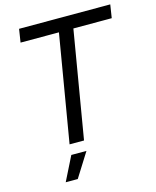

<svg xmlns="http://www.w3.org/2000/svg" viewBox="-130 -789 877 1078"><g transform="rotate(-15 308.0 -250.0)"><path d="M192 0 297 -623H74L86 -700H616L604 -623H381L276 0ZM116 200 186 60H274L186 200Z"/></g></svg>

Font: Figtree
Style: Italic
Weight: 400
Italic angle: -9.5°
Foundry: Erik Kennedy
Version: Version 2.001; ttfautohint (v1.8.4.7-5d5b);gftools[0.9.27]